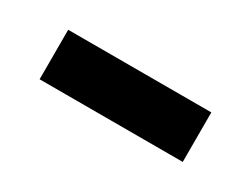

<svg xmlns="http://www.w3.org/2000/svg" viewBox="-27 -444 403 309"><g transform="rotate(30 174.5 -290.0)"><path d="M42 -244V-336H308V-244Z"/></g></svg>

Font: Literata Medium
Style: Regular
Weight: 500
Designer: Latin by Veronika Burian and Jose Scaglione. Greek by Irene Vlachou. Cyrillic by Vera Evstafieva.
Foundry: TypeTogether
Version: Version 3.103; ttfautohint (v1.8.4.7-5d5b);gftools[0.9.29]